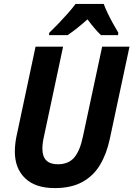

<svg xmlns="http://www.w3.org/2000/svg" viewBox="-20 -953 683 983"><path d="M260 10Q161 10 108.5 -40.5Q56 -91 56 -177Q56 -193 58 -213.5Q60 -234 64 -253L162 -714H303L205 -254Q197 -219 197 -192Q197 -112 276 -112Q331 -112 360.5 -147Q390 -182 405 -256L503 -714H643L542 -241Q526 -166 492.5 -109.5Q459 -53 402 -21.5Q345 10 260 10ZM232 -785Q253 -805 277.5 -830.5Q302 -856 326 -883Q350 -910 367 -933H511Q519 -911 532 -884Q545 -857 559.5 -831Q574 -805 586 -785L584 -773H497Q481 -788 462.5 -810Q444 -832 428 -854Q376 -807 326 -773H231Z"/></svg>

Font: Noto Sans SemiCondensed
Style: Bold Italic
Weight: 700
Width: 4
Italic angle: -12°
Designer: Monotype Design Team
Foundry: Monotype Imaging Inc.
Version: Version 2.013; ttfautohint (v1.8.4.7-5d5b)